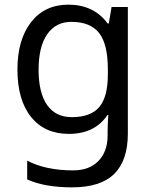

<svg xmlns="http://www.w3.org/2000/svg" viewBox="-20 -566 655 826"><path d="M275 -546Q328 -546 370.5 -526Q413 -506 443 -465H448L460 -536H530V9Q530 124 471.5 182Q413 240 290 240Q172 240 97 206V125Q176 167 295 167Q364 167 403.5 126.5Q443 86 443 16V-5Q443 -17 444 -39.5Q445 -62 446 -71H442Q388 10 276 10Q172 10 113.5 -63Q55 -136 55 -267Q55 -395 113.5 -470.5Q172 -546 275 -546ZM287 -472Q220 -472 183 -418.5Q146 -365 146 -266Q146 -167 182.5 -114.5Q219 -62 289 -62Q370 -62 407 -105.5Q444 -149 444 -246V-267Q444 -377 406 -424.5Q368 -472 287 -472Z"/></svg>

Font: Noto Sans Ogham
Style: Regular
Weight: 400
Designer: Monotype Design Team
Foundry: Monotype Imaging Inc.
Version: Version 2.001; ttfautohint (v1.8.4.7-5d5b)